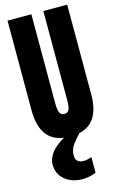

<svg xmlns="http://www.w3.org/2000/svg" viewBox="-167 -925 809 1299"><g transform="rotate(-15 237.0 -275.5)"><path d="M236.8 7.8Q129.4 7.8 78.6 -52.5Q27.8 -112.8 27.8 -230V-859.4H194.8V-236.8Q194.8 -215.3 197.3 -195.6Q199.7 -175.8 208.5 -163.1Q217.3 -150.4 236.8 -150.4Q256.8 -150.4 265.6 -162.8Q274.4 -175.3 276.6 -195.3Q278.8 -215.3 278.8 -236.8V-859.4H445.8V-230Q445.8 -112.8 395 -52.5Q344.2 7.8 236.8 7.8ZM240.2 308.1Q193.8 308.1 155.3 290.5Q116.7 272.9 93.5 240Q70.3 207 70.3 161.1Q70.3 72.3 199.2 0H302.2Q274.9 28.3 249.5 62Q224.1 95.7 224.1 136.2Q224.1 190.9 280.3 190.9Q304.2 190.9 336.9 179.7V288.6Q290.5 308.1 240.2 308.1Z"/></g></svg>

Font: webenart
Style: Regular
Weight: 400
Designer: Vernon Adams
Foundry: Vernon Adams
Version: Version 2.116; ttfautohint (v1.8.3)